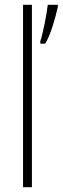

<svg xmlns="http://www.w3.org/2000/svg" viewBox="-20 -780 261 800"><path d="M113 0V-760H76V0ZM221 -751V-760H179C176 -727 157 -631 148 -609V-598H168C191 -633 212 -711 221 -751Z"/></svg>

Font: Noto Sans Ethiopic Condensed ExtraLight
Style: Regular
Weight: 200
Width: 3
Designer: Monotype Design Team
Foundry: Monotype Imaging Inc.
Version: Version 2.102